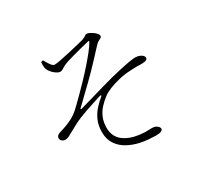

<svg xmlns="http://www.w3.org/2000/svg" viewBox="-159 -978 1319 1244"><g transform="rotate(-30 500.0 -356.0)"><path d="M339 -684Q330 -684 321 -693Q312 -702 303.5 -716.5Q295 -731 285 -747L270 -742Q269 -732 269 -720.5Q269 -709 270 -701Q272 -688 281 -674.5Q290 -661 302 -650Q314 -639 326 -632.5Q338 -626 346 -626Q357 -626 364 -630.5Q371 -635 383 -642Q395 -649 419 -658Q444 -666 475 -674.5Q506 -683 538.5 -691.5Q571 -700 598 -706Q604 -708 606.5 -706.5Q609 -705 604 -697Q592 -675 566.5 -643Q541 -611 508.5 -574Q476 -537 441.5 -501Q407 -465 377 -435Q347 -405 327 -386Q298 -357 277.5 -342.5Q257 -328 227 -315Q205 -305 183.5 -298Q162 -291 143 -285Q132 -281 126.5 -274Q121 -267 121 -257Q121 -248 126.5 -241.5Q132 -235 140 -231.5Q148 -228 155 -228Q168 -228 182 -234.5Q196 -241 216.5 -253Q237 -265 268 -281Q308 -302 369 -323Q430 -344 489 -362Q498 -364 499.5 -361.5Q501 -359 494 -353Q469 -333 443.5 -305Q418 -277 401 -239.5Q384 -202 384 -153Q384 -98 409 -61Q434 -24 474.5 -2Q515 20 561 30Q592 37 625 39.5Q658 42 676 42Q705 42 717 36Q729 30 729 21Q729 10 717.5 0Q706 -10 695 -12Q679 -15 653 -13Q627 -11 587 -16Q515 -25 470 -60Q425 -95 424 -159Q424 -204 438.5 -237.5Q453 -271 476.5 -296Q500 -321 525 -340Q544 -355 577.5 -369Q611 -383 654.5 -393.5Q698 -404 745 -406Q778 -408 795 -407.5Q812 -407 827 -407Q853 -407 863 -412.5Q873 -418 873 -428Q873 -437 865 -445Q857 -453 843 -458.5Q829 -464 812 -464Q796 -464 766.5 -459Q737 -454 683 -442Q658 -437 618 -426.5Q578 -416 531 -402.5Q484 -389 435.5 -375Q387 -361 345 -349Q341 -348 340 -350.5Q339 -353 342 -356Q381 -394 411.5 -423Q442 -452 468 -477.5Q494 -503 519 -528.5Q544 -554 572 -584Q600 -614 636 -653Q650 -669 662 -675Q674 -681 681 -685Q688 -689 688 -698Q688 -707 680 -716.5Q672 -726 660 -734.5Q648 -743 636 -748.5Q624 -754 617 -754Q610 -754 605.5 -751Q601 -748 593.5 -743Q586 -738 570 -733Q558 -730 526 -722Q494 -714 456 -705.5Q418 -697 385.5 -690.5Q353 -684 339 -684Z"/></g></svg>

Font: Noto Serif KR
Style: Regular
Weight: 200
Designer: Ryoko NISHIZUKA 西塚涼子 (kana & ideographs); Frank Grießhammer (Latin, Greek & Cyrillic); Wenlong ZHANG 张文龙 (bopomofo); San
Foundry: Adobe
Version: Version 2.001;hotconv 1.1.0;makeotfexe 2.6.0